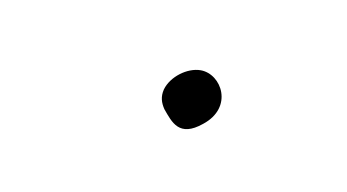

<svg xmlns="http://www.w3.org/2000/svg" viewBox="-25 -87 179 99"><g transform="rotate(10 64.5 -37.5)"><path d="M59 -40C58 -36 59 -33 61 -30C66 -24 71 -17 82 -26C96 -37 87 -53 76 -53C69 -53 61 -47 59 -40Z"/></g></svg>

Font: Electronic
Style: LtIt
Weight: 300
Version: Version 1.011